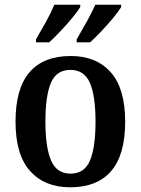

<svg xmlns="http://www.w3.org/2000/svg" viewBox="-20 -786 599 816"><path d="M278 10Q170 10 108 -59Q46 -128 46 -269Q46 -410 105.5 -479Q165 -548 281 -548Q389 -548 450.5 -479Q512 -410 512 -269Q512 -128 452.5 -59Q393 10 278 10ZM280 -48Q339 -48 362.5 -104Q386 -160 386 -269Q386 -379 362 -434Q338 -489 279 -489Q220 -489 196.5 -434Q173 -379 173 -269Q173 -160 197 -104Q221 -48 280 -48ZM306 -619Q326 -653 348 -692.5Q370 -732 385 -766H495V-756Q485 -739 461.5 -710.5Q438 -682 411 -653.5Q384 -625 363 -606H306ZM133 -619Q153 -653 175 -692.5Q197 -732 211 -766H321V-756Q311 -739 287.5 -710.5Q264 -682 237 -653.5Q210 -625 189 -606H133Z"/></svg>

Font: Noto Serif Tamil SemiCondensed SemiBold
Style: Regular
Weight: 600
Width: 4
Designer: Indian Type Foundry, Tom Grace, and the Monotype Design Team
Foundry: Monotype Imaging Inc.
Version: Version 2.004; ttfautohint (v1.8.4.7-5d5b)